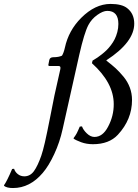

<svg xmlns="http://www.w3.org/2000/svg" viewBox="-137 -718 697 969"><path d="M179.2 -66.9Q164.6 0 136.7 59.8Q108.9 119.6 78.6 154.8Q13.7 231 -71.3 231Q-102.5 231 -116.2 220.2L-116.7 216.8Q-101.6 195.8 -75.7 134.8L-65.9 133.8Q-61 149.9 -46.9 160.9Q-32.7 171.9 -14.2 171.9Q15.1 171.9 34.2 145.8Q53.2 119.6 71.3 67.9Q79.6 43.9 89.6 0.7Q99.6 -42.5 116.2 -127.2Q132.8 -211.9 137.7 -235.8L167.5 -369.1Q170.9 -385.3 158.7 -384.8H113.8Q106.9 -384.8 106.9 -390.1L111.8 -415Q114.7 -429.2 132.3 -429.2Q158.7 -429.2 175.8 -437Q184.6 -451.2 190.4 -477.1Q209 -564 272.9 -627.9Q342.8 -697.8 420.4 -698.2Q478 -698.2 504.9 -676.8Q540.5 -648.9 540.5 -598.6Q540.5 -505.4 400.4 -414.1L399.9 -412.1Q427.2 -391.1 446.3 -373.8Q465.3 -356.4 486.3 -331.1Q507.3 -305.7 518.3 -275.9Q529.3 -246.1 529.3 -213.4Q529.3 -115.2 458 -38.1Q413.6 9.8 332 9.8Q299.8 9.8 272.7 -0.2Q245.6 -10.3 234.9 -18.1L234.4 -21Q239.7 -27.8 244.1 -34.9Q248.5 -42 250.7 -46.1Q252.9 -50.3 258.1 -61.8Q263.2 -73.2 265.6 -79.1L276.9 -80.1Q282.7 -62.5 301.3 -44.7Q319.8 -26.9 339.8 -26.9Q381.3 -26.9 408.2 -78.1Q437.5 -132.8 437 -192.9Q437 -299.3 327.1 -398.9L330.1 -412.1Q330.1 -412.1 338.9 -417.5Q347.7 -422.9 355.5 -428Q363.3 -433.1 376.2 -443.4Q389.2 -453.6 399.9 -463.9Q410.6 -474.1 422.4 -489.5Q434.1 -504.9 441.9 -520.5Q449.7 -536.1 455.1 -556.2Q460.4 -576.2 460.4 -597.2Q460.4 -663.1 404.3 -663.1Q382.8 -663.1 354 -642.6Q325.2 -622.1 309.1 -591.8Q288.1 -551.8 263.2 -441.9Z"/></svg>

Font: Linux Biolinum
Style: Italic
Weight: 400
Italic angle: -12°
Designer: Philipp H. Poll
Foundry: Philipp H. Poll
Version: Version 1.1.3 ; ttfautohint (v0.9)